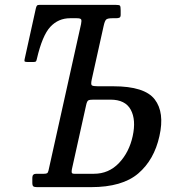

<svg xmlns="http://www.w3.org/2000/svg" viewBox="-20 -770 714 790"><path d="M160.5 -55Q169.5 -55 173.5 -57.2Q177.5 -59.5 179.5 -68L313.5 -671Q316.5 -685.5 313.8 -690.2Q311 -695 295.5 -695H268.5Q220 -695 187 -659.5Q154 -624 131.5 -527Q130 -520 128 -517.5Q126 -515 118.5 -515H92.5Q85.5 -515 82.5 -516.5Q79.5 -518 81 -525L127.5 -735.5Q129.5 -744 132.2 -747Q135 -750 143 -750H455Q470.5 -750 473.5 -746.8Q476.5 -743.5 476.5 -727V-709Q476.5 -700 471.8 -697.5Q467 -695 457.5 -695H442.5Q422.5 -695 416.8 -689.5Q411 -684 406.5 -663.5L357.5 -443Q353 -422.5 358 -418.8Q363 -415 383.5 -415H446.5Q575 -415 616.5 -361.2Q658 -307.5 636 -210Q614.5 -112.5 548.8 -56.2Q483 0 354.5 0H132.5Q121.5 0 117.2 -3.2Q113 -6.5 113 -18V-38.5Q113 -55 129 -55ZM364.5 -360Q349 -360 343.5 -357Q338 -354 334.5 -338L276 -74.5Q274 -64.5 275.2 -59.8Q276.5 -55 286 -55H366.5Q427.5 -55 469.5 -99.2Q511.5 -143.5 526 -210Q540.5 -277 518 -318.5Q495.5 -360 434.5 -360Z"/></svg>

Font: Besley* Condensed
Style: Italic
Weight: 400
Width: 3
Italic angle: -13°
Designer: Owen Earl
Foundry: indestructible type*
Version: Version 3.000; ttfautohint (v1.8.3)